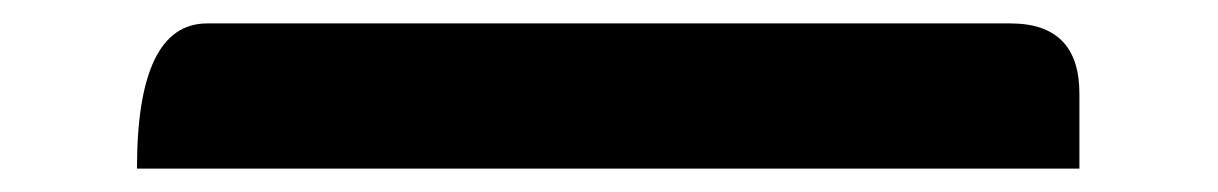

<svg xmlns="http://www.w3.org/2000/svg" viewBox="-20 -466 1040 164"><path d="M97 -322Q97 -446 157 -446H843Q902 -446 902 -386V-322H97Z"/></svg>

Font: Swei Half Moon CJK TC
Style: Medium
Weight: 500
Version: Version 2.125